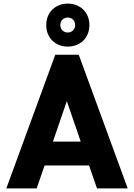

<svg xmlns="http://www.w3.org/2000/svg" viewBox="-20 -1043 741 1063"><path d="M416 -740H286L15 0H183L227 -127H473L517 0H687ZM236 -904C236 -830 290 -785 355 -785C421 -785 475 -830 475 -904C475 -978 421 -1023 355 -1023C290 -1023 236 -978 236 -904ZM273 -259 350 -483 427 -259ZM314 -904C314 -929 332 -946 355 -946C378 -946 396 -929 396 -904C396 -880 378 -863 355 -863C332 -863 314 -880 314 -904Z"/></svg>

Font: Malmofest
Style: Bold
Weight: 700
Designer: Jonny Pinhorn (Poppins), Kolossal
Version: Version 1.004;Glyphs 3.1.2 (3151)